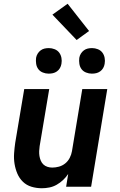

<svg xmlns="http://www.w3.org/2000/svg" viewBox="-20 -994 640 1022"><path d="M203 8Q174 8 147.5 0Q121 -8 102 -26.5Q83 -45 72.5 -69.5Q62 -94 57.5 -121.5Q53 -149 55 -177.5Q57 -206 61 -234L109 -520H242L191 -216Q189 -203 188.5 -189.5Q188 -176 190 -163.5Q192 -151 197 -139Q202 -127 211 -118.5Q220 -110 232.5 -106Q245 -102 258 -102Q276 -102 294 -107Q312 -112 327 -124Q342 -136 351 -153.5Q360 -171 363 -189L418 -520H551L465 0H332L343 -68Q331 -50 315.5 -35.5Q300 -21 281.5 -10.5Q263 0 242.5 4Q222 8 203 8ZM469 -602Q453 -602 438 -608Q423 -614 414 -626Q405 -638 402.5 -654Q400 -670 402 -686Q404 -698 410.5 -708.5Q417 -719 426.5 -726Q436 -733 447 -735.5Q458 -738 470 -738Q486 -738 501 -732Q516 -726 525 -714Q534 -702 537 -686Q540 -670 537 -654Q535 -642 529 -631.5Q523 -621 513 -614Q503 -607 492 -604.5Q481 -602 469 -602ZM239 -602Q223 -602 208 -608Q193 -614 184 -626Q175 -638 172.5 -654Q170 -670 172 -686Q174 -698 180.5 -708.5Q187 -719 196.5 -726Q206 -733 217 -735.5Q228 -738 240 -738Q256 -738 271 -732Q286 -726 295 -714Q304 -702 307 -686Q310 -670 307 -654Q305 -642 299 -631.5Q293 -621 283 -614Q273 -607 262 -604.5Q251 -602 239 -602ZM388 -781 259 -916 340 -974 454 -829Z"/></svg>

Font: Iosevka Aile Extrabold Oblique
Style: Regular
Weight: 800
Italic angle: -9°
Designer: Belleve Invis
Foundry: Belleve Invis
Version: Version 31.1.0; ttfautohint (v1.8.4)